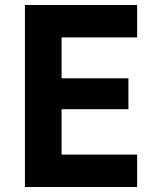

<svg xmlns="http://www.w3.org/2000/svg" viewBox="-20 -750 640 770"><path d="M530 0V-130H227V-312H495V-436H227V-600H530V-730H80V0Z"/></svg>

Font: Tekne LDO ExtraBold
Style: Regular
Weight: 800
Monospace: yes
Designer: Alessio Laiso, Mario Rullo, Paolo Rosset
Foundry: Alessio Laiso
Version: Version 1.000;hotconv 1.0.109;makeotfexe 2.5.65596